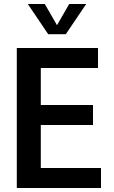

<svg xmlns="http://www.w3.org/2000/svg" viewBox="-20 -940 570 960"><path d="M64 -700H470V-600H184V-415H445V-315H184V-100H485V0H64ZM119 -920H204L265 -814L326 -920H411L309 -769H221Z"/></svg>

Font: Moderustic Med
Style: Regular
Weight: 500
Designer: Tural Alisoy
Foundry: TAFT Foundry
Version: Version 2.110